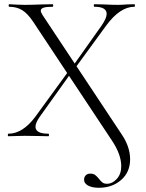

<svg xmlns="http://www.w3.org/2000/svg" viewBox="-20 -645 693 909"><path d="M378 206Q378 193 386 185Q394 177 407 177Q422 177 430 183Q438 189 448 201Q457 213 465 219Q473 225 487 225Q512 225 533 202Q554 179 554 142Q554 87 511 22L137 -542Q111 -581 85 -597Q59 -613 23 -613Q21 -613 21 -619Q21 -625 23 -625Q35 -625 61 -623L97 -622Q129 -622 177 -624L229 -625Q232 -625 232 -619Q232 -613 229 -613Q199 -613 186 -608.5Q173 -604 173 -594Q173 -587 182 -573L556 -9Q596 50 596 109Q596 170 553.5 207Q511 244 448 244Q416 244 397 233.5Q378 223 378 206ZM20 -12Q54 -12 86 -32.5Q118 -53 147 -92L305 -309L316 -299L168 -92Q148 -63 148 -45Q148 -12 209 -12Q212 -12 212 -6Q212 0 209 0Q179 0 164 -1L97 -2L56 -1Q45 0 20 0Q17 0 17 -6Q17 -12 20 -12ZM320 -325 461 -524Q485 -559 485 -579Q485 -613 427 -613Q424 -613 424 -619Q424 -625 427 -625L472 -624Q510 -622 539 -622Q556 -622 580 -624L616 -625Q619 -625 619 -619Q619 -613 616 -613Q548 -613 482 -523L331 -316Z"/></svg>

Font: Cormorant Unicase Light
Style: Regular
Weight: 300
Designer: Christian Thalmann (Catharsis Fonts)
Foundry: Catharsis Fonts
Version: Version 4.000